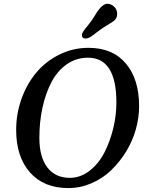

<svg xmlns="http://www.w3.org/2000/svg" viewBox="-20 -963 748 998"><path d="M500 -807.6Q492.2 -802.2 481.4 -793.9Q470.7 -785.6 466.1 -782Q461.4 -778.3 454.3 -773.7Q447.3 -769 443.4 -767.3Q439.5 -765.6 434.6 -764.2Q429.7 -762.7 424.8 -762.7Q405.8 -762.7 405.8 -780.3Q405.8 -785.2 407.7 -790Q409.7 -794.9 414.1 -801.5Q418.5 -808.1 422.6 -813.2Q426.8 -818.4 435.1 -828.6Q443.4 -838.9 449.2 -846.7Q461.9 -863.3 474.4 -884.3Q486.8 -905.3 494.1 -913.6Q517.6 -943.4 537.1 -943.4Q557.6 -943.4 573.5 -928.2Q589.4 -913.1 588.9 -889.6Q588.9 -868.7 573.7 -856Q563.5 -847.7 538.8 -833Q514.2 -818.4 500 -807.6ZM64 -287.6Q64 -372.1 92 -450Q120.1 -527.8 169.2 -586.2Q218.3 -644.5 288.8 -679.4Q359.4 -714.4 439.9 -714.4Q565.9 -714.4 634.5 -632.6Q703.1 -550.8 703.1 -411.1Q703.1 -351.1 685.8 -289.8Q668.5 -228.5 635 -174.3Q601.6 -120.1 557.4 -77.6Q513.2 -35.2 455.3 -10.3Q397.5 14.6 335 14.6Q207.5 14.6 135.7 -66.9Q64 -148.4 64 -287.6ZM342.8 -38.6Q397.9 -38.6 445.1 -75Q492.2 -111.3 522 -168.9Q551.8 -226.6 568.4 -294.7Q585 -362.8 585 -429.7Q585 -663.1 437.5 -663.1Q376 -663.1 326.9 -628.7Q277.8 -594.2 247.3 -535.6Q216.8 -477.1 200.7 -403.1Q184.6 -329.1 184.6 -246.1Q184.6 -147 226.1 -92.8Q267.6 -38.6 342.8 -38.6Z"/></svg>

Font: Cooper* Medium
Style: Italic
Weight: 500
Italic angle: -7°
Designer: Owen Earl
Foundry: indestructible type*
Version: Version 0.001